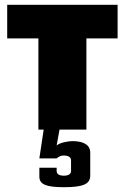

<svg xmlns="http://www.w3.org/2000/svg" viewBox="-20 -540 520 800"><path d="M10 -520V-380H140V0H162L144 120H216C225 112 234 108 245 108C265 108 276 115 276 128V172C276 185 266 192 246 192C226 192 216 185 216 172V159H144V196C144 228 172 240 246 240C326 240 356 227 356 192V96C356 65 330 48 282 48C265 48 230 54 216 66L228 0H340V-380H470V-520Z"/></svg>

Font: MikodacsPCS
Style: Regular
Weight: 900
Designer: gluk (gluksza@wp.pl)
Foundry: gluk (gluksza@wp.pl)
Version: Version 0.27